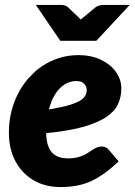

<svg xmlns="http://www.w3.org/2000/svg" viewBox="-20 -749 545 777"><path d="M225 8Q162 8 115 -20Q68 -48 42 -97.5Q16 -147 16 -212Q16 -232 18 -252.5Q20 -273 25 -293Q34 -332 51.5 -367Q69 -402 94 -431Q107 -445 120.5 -458Q134 -471 150 -481Q181 -502 218.5 -514Q256 -526 298 -526Q348 -526 387.5 -507.5Q427 -489 449 -458Q471 -427 471 -391Q471 -356 457 -326.5Q443 -297 408 -274Q384 -259 350.5 -246.5Q317 -234 271.5 -225Q226 -216 167 -210Q167 -203 167.5 -196Q168 -189 169 -183Q175 -144 196.5 -126Q218 -108 256 -108Q282 -108 303 -115Q324 -122 338 -132Q347 -138 355.5 -143.5Q364 -149 373 -152.5Q382 -156 393 -156Q409 -156 420 -143L460 -96Q405 -43 352 -17.5Q299 8 225 8ZM178 -306Q206 -311 229.5 -316Q253 -321 270.5 -327Q288 -333 301 -340Q316 -348 323.5 -359.5Q331 -371 331 -385Q331 -398 321 -409.5Q311 -421 289 -421Q263 -421 241.5 -407.5Q220 -394 203.5 -368Q187 -342 178 -306ZM505 -729 370 -584H224L125 -729H228Q246 -729 256 -719L307 -670L366 -719Q371 -723 380 -726Q389 -729 398 -729Z"/></svg>

Font: Aleo Black
Style: Italic
Weight: 900
Italic angle: -7°
Designer: Alessio Laiso
Foundry: Alessio Laiso
Version: Version 2.001;gftools[0.9.29]